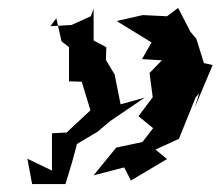

<svg xmlns="http://www.w3.org/2000/svg" viewBox="-20 -492 556 484"><path d="M209 -451 160 -429 107 -426 122 -446 135 -388 154 -373V-287L186 -286L208 -214L148 -158L111 -156V-62L49 -92L61 -28H145L162 -84L174 -129L226 -160L258 -187L345 -246L284 -229L269 -304L247 -341L248 -373L216 -390V-470ZM401 -451 340 -454 274 -439 362 -385 338 -343 388 -340 357 -308 365 -247 329 -199 366 -169 339 -134 273 -120 216 -50 293 -70 310 -37 401 -91 372 -115 431 -142 473 -246 482 -257 471 -221 516 -328 494 -333 475 -394 460 -412 429 -472Z"/></svg>

Font: Asimov Aggro
Style: It
Weight: 500
Designer: Google
Version: Version 2.000980; 2014